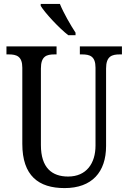

<svg xmlns="http://www.w3.org/2000/svg" viewBox="-20 -951 656 981"><path d="M329 -771H366V-784C341 -822 304 -886 286 -931H188V-921C209 -886 282 -807 329 -771ZM310 10C450 10 522 -72 522 -205V-601C522 -664 552 -673 592 -673H603V-714H388V-673H399C439 -673 468 -664 468 -605V-207C468 -117 422 -49 328 -49C246 -49 189 -93 189 -210V-601C189 -664 218 -673 258 -673H269V-714H13V-673H25C64 -673 94 -664 94 -605V-216C94 -53 177 10 310 10Z"/></svg>

Font: Noto Serif Sinhala Condensed
Style: Regular
Weight: 400
Width: 3
Designer: Jelle Bosma - Monotype Design Team
Foundry: Monotype Imaging Inc.
Version: Version 2.007